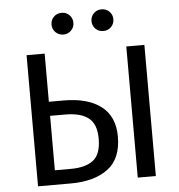

<svg xmlns="http://www.w3.org/2000/svg" viewBox="-59 -950 937 1005"><g transform="rotate(-5 409.5 -447.0)"><path d="M539 -223Q539 -107 467.5 -53.5Q396 0 272 0H100V-689H195V-436H273Q399 -436 469 -382.5Q539 -329 539 -223ZM719 -689V0H624V-689ZM438 -221Q438 -297 397 -329.5Q356 -362 274 -362H195V-76H280Q356 -76 397 -107.5Q438 -139 438 -221ZM359 -837Q359 -813 342.5 -796.5Q326 -780 302 -780Q277 -780 260.5 -796.5Q244 -813 244 -837Q244 -861 260.5 -877.5Q277 -894 302 -894Q326 -894 342.5 -877.5Q359 -861 359 -837ZM569 -837Q569 -813 552.5 -796.5Q536 -780 511 -780Q487 -780 470.5 -796.5Q454 -813 454 -837Q454 -861 470.5 -877.5Q487 -894 511 -894Q536 -894 552.5 -877.5Q569 -861 569 -837Z"/></g></svg>

Font: FiraGO
Style: Regular
Weight: 400
Designer: bBox Type
Foundry: bBox Type GmbH
Version: Version 1.001;April 20, 2020;FontCreator 12.0.0.2555 64-bit